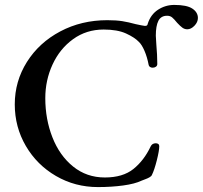

<svg xmlns="http://www.w3.org/2000/svg" viewBox="-20 -745 824 780"><path d="M40 -321Q40 -415 89.5 -493.5Q139 -572 225 -617.5Q311 -663 416 -663Q452 -663 477 -659Q502 -655 531 -647Q558 -641 567 -640H571Q579 -640 580 -648Q592 -686 622 -705.5Q652 -725 688 -725Q739 -725 761.5 -710Q784 -695 784 -672Q784 -655 770 -640.5Q756 -626 741 -626Q730 -626 721 -632.5Q712 -639 700 -652Q687 -668 679 -674.5Q671 -681 659 -681Q634 -681 623.5 -660.5Q613 -640 613 -600Q613 -592 615 -566Q619 -520 619 -485Q619 -478 613.5 -474Q608 -470 600 -470Q594 -470 589.5 -473Q585 -476 584 -481Q578 -513 567 -538.5Q556 -564 544 -575Q527 -593 492 -609Q457 -625 401 -625Q331 -625 277 -586Q223 -547 193.5 -483Q164 -419 164 -346Q164 -261 193 -187Q222 -113 277 -68.5Q332 -24 406 -24Q479 -24 522 -58.5Q565 -93 592 -150Q598 -163 613 -163Q619 -163 623 -160Q627 -157 627 -151Q627 -133 617 -93.5Q607 -54 597 -34Q595 -29 587 -24.5Q579 -20 570.5 -17Q562 -14 555 -11Q528 2 480.5 8.5Q433 15 378 15Q285 15 207.5 -30Q130 -75 85 -152Q40 -229 40 -321Z"/></svg>

Font: EB Garamond Medium
Style: Regular
Weight: 500
Designer: Georg Duffner and Octavio Pardo
Foundry: Georg Duffner
Version: Version 1.000